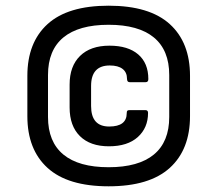

<svg xmlns="http://www.w3.org/2000/svg" viewBox="-20 -636 756 668"><path d="M75.2 -231.9V-372.1Q75.2 -488.3 145.5 -552.2Q215.8 -616.2 357.9 -616.2Q500 -616.2 570.6 -552.2Q641.1 -488.3 641.1 -372.1V-231.9Q641.1 -115.7 570.6 -51.8Q500 12.2 357.9 12.2Q215.8 12.2 145.5 -51.8Q75.2 -115.7 75.2 -231.9ZM568.8 -229V-375Q568.8 -461.4 515.4 -505.6Q461.9 -549.8 357.9 -549.8Q253.9 -549.8 200.4 -505.6Q147 -461.4 147 -375V-229Q147 -142.6 200.4 -98.4Q253.9 -54.2 357.9 -54.2Q461.9 -54.2 515.4 -98.4Q568.8 -142.6 568.8 -229ZM222.2 -262.2V-341.8Q222.2 -405.8 258.5 -441.4Q294.9 -477.1 360.8 -477.1Q425.3 -477.1 460.7 -446.8Q496.1 -416.5 496.1 -360.8Q496.1 -350.1 486.8 -350.1H431.2Q421.9 -350.1 421.9 -361.8Q421.9 -384.3 406.5 -396.2Q391.1 -408.2 361.8 -408.2Q296.9 -408.2 296.9 -336.9V-267.1Q296.9 -195.8 359.9 -195.8Q420.9 -195.8 420.9 -242.2Q420.9 -248.5 422.9 -250.7Q424.8 -252.9 431.2 -252.9H485.8Q495.1 -252.9 495.1 -243.2Q495.1 -191.4 459.5 -159.2Q423.8 -127 358.9 -127Q293.9 -127 258.1 -162.4Q222.2 -197.8 222.2 -262.2Z"/></svg>

Font: Sofia Sans
Style: Regular
Weight: 400
Designer: Botio Nikoltchev, Ani Petrova
Foundry: lettersoup
Version: Version 4.100